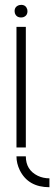

<svg xmlns="http://www.w3.org/2000/svg" viewBox="-20 -616 227 802"><path d="M186.5 166Q97.7 166 62.5 94.7Q48.8 66.4 48.8 37.1H87.9Q87.9 93.8 137.7 118.2Q160.2 128.9 186.5 128.9ZM41 -569.3Q41 -588.9 60.5 -594.7Q65.4 -595.7 68.4 -595.7Q87.9 -595.7 93.8 -577.1Q94.7 -573.2 94.7 -569.3Q94.7 -549.8 76.2 -543.9Q72.3 -543 68.4 -543Q47.9 -543 42 -561.5Q41 -566.4 41 -569.3ZM48.8 0V-503.9H87.9V0Z"/></svg>

Font: Post No Bills Colombo
Style: Light
Weight: 400
Designer: Kosala Senevirathne, Siva Puranthara, Lasantha Premarathna, Tharique Azeez
Foundry: Mooniak
Version: Version 1.220 ; ttfautohint (v1.5)